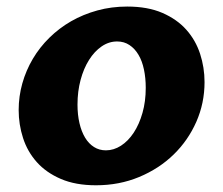

<svg xmlns="http://www.w3.org/2000/svg" viewBox="-20 -547 671 577"><path d="M268.6 9.8Q207 9.8 162.8 -9.3Q118.7 -28.3 90.6 -59.8Q62.5 -91.3 49.3 -132.1Q36.1 -172.9 36.1 -216.3Q36.1 -257.3 47.1 -296.4Q58.1 -335.4 78.6 -370.1Q99.1 -404.8 128.4 -433.6Q157.7 -462.4 193.8 -483.2Q230 -503.9 272.5 -515.6Q314.9 -527.3 362.3 -527.3Q423.8 -527.3 467.8 -508.3Q511.7 -489.3 539.8 -457.8Q567.9 -426.3 581.3 -385.3Q594.7 -344.2 594.7 -300.3Q594.7 -237.3 570.1 -181.2Q545.4 -125 501.7 -82.5Q458 -40 398.2 -15.1Q338.4 9.8 268.6 9.8ZM298.3 -95.2Q321.8 -95.2 343.5 -109.1Q365.2 -123 381.8 -148.2Q398.4 -173.3 408.2 -207.8Q418 -242.2 418 -283.2Q418 -312.5 412.6 -338.1Q407.2 -363.8 396.2 -382.3Q385.3 -400.9 369.1 -411.6Q353 -422.4 332 -422.4Q307.1 -422.4 285.4 -407.5Q263.7 -392.6 247.6 -366.9Q231.4 -341.3 222.2 -306.9Q212.9 -272.5 212.9 -232.9Q212.9 -202.1 218.8 -177Q224.6 -151.9 235.6 -133.5Q246.6 -115.2 262.5 -105.2Q278.3 -95.2 298.3 -95.2Z"/></svg>

Font: Proza Libre
Style: Bold Italic
Weight: 700
Designer: Jasper de Waard
Foundry: Jasper de Waard
Version: Version 1.000; ttfautohint (v1.4.1.8-43bc)